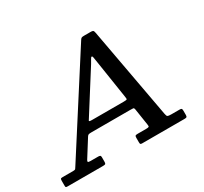

<svg xmlns="http://www.w3.org/2000/svg" viewBox="-206 -983 1275 1201"><g transform="rotate(-30 431.5 -382.5)"><path d="M472.5 -589Q482 -604.5 488.2 -616.2Q494.5 -628 499 -628Q504.5 -628 505.8 -619Q507 -610 510.5 -590.5L554.5 -306.5Q557.5 -290 554.8 -286.8Q552 -283.5 533 -283.5H304Q279.5 -283.5 283.2 -289.8Q287 -296 295 -308.5ZM-51.5 -17.5Q-51.5 -6 -49.8 -3Q-48 0 -36 0H219Q233 0 236.5 -3.5Q240 -7 240 -20.5V-50.5Q240 -60.5 235.8 -63.2Q231.5 -66 222 -66H167Q150 -66 148.5 -70.5Q147 -75 152.5 -83.5L230.5 -207.5Q235.5 -215.5 242.2 -217Q249 -218.5 262.5 -218.5H540.5Q556 -218.5 562.5 -217.8Q569 -217 571 -203L589 -86Q591.5 -72.5 588 -69.2Q584.5 -66 568 -66H507.5Q495 -66 491 -63.2Q487 -60.5 487 -48V-17Q487 -7 489.2 -3.5Q491.5 0 501.5 0H807.5Q819.5 0 823.2 -3.2Q827 -6.5 827 -18V-48Q827 -59.5 823.8 -62.8Q820.5 -66 809.5 -66H750.5Q729.5 -66 723.8 -69.5Q718 -73 715 -90L595.5 -743.5Q594 -752.5 591.8 -757.2Q589.5 -762 584.2 -763.5Q579 -765 568 -765H521.5Q507.5 -765 503 -761.2Q498.5 -757.5 493.5 -749.5L66.5 -83Q61.5 -75 58.2 -70.5Q55 -66 41 -66H-35.5Q-47 -66 -49.2 -62.2Q-51.5 -58.5 -51.5 -47.5Z"/></g></svg>

Font: Besley Medium
Style: Italic
Weight: 500
Italic angle: -13°
Designer: Owen Earl
Foundry: indestructible type*
Version: Version 2.001